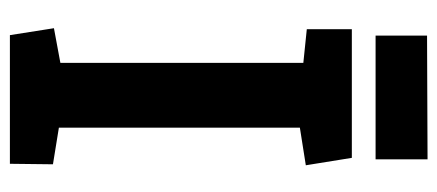

<svg xmlns="http://www.w3.org/2000/svg" viewBox="-268 -616 884 388"><g transform="rotate(90 174.0 -422.0)"><path d="M51 0 37 -89 107 -102V-593L39 -600V-691H299L314 -598L238 -586V-99L312 -87L311 0ZM52 -739V-843L302 -844V-739Z"/></g></svg>

Font: Kreon Light
Style: Bold
Weight: 700
Version: Version 2.002